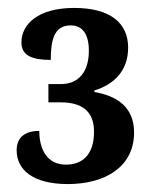

<svg xmlns="http://www.w3.org/2000/svg" viewBox="-20 -844 388 484"><path d="M151 -380C246 -380 318 -424 318 -510C318 -576 272 -603 218 -612V-616C267 -631 303 -665 303 -724C303 -786 258 -824 167 -824C76 -824 34 -783 34 -737C34 -704 61 -693 108 -693C108 -742 116 -780 158 -780C188 -780 204 -758 204 -716C204 -665 180 -632 133 -632H102V-586H133C194 -586 217 -557 217 -512C217 -452 186 -429 146 -429C100 -429 79 -466 79 -514C41 -514 22 -496 22 -465C22 -416 63 -380 151 -380Z"/></svg>

Font: Noto Serif Tamil Condensed
Style: Bold
Weight: 700
Width: 3
Designer: Indian Type Foundry, Tom Grace, and the Monotype Design Team
Foundry: Monotype Imaging Inc.
Version: Version 2.004